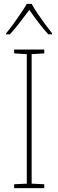

<svg xmlns="http://www.w3.org/2000/svg" viewBox="-20 -969 300 989"><path d="M208 0H53V-20L118 -23V-690L53 -694V-714H208V-694L143 -690V-23L208 -20ZM143 -949Q155 -927 174.5 -898Q194 -869 214 -842Q234 -815 248 -798V-792H229Q204 -819 177.5 -854Q151 -889 131 -918Q110 -890 83 -854.5Q56 -819 31 -792H12V-798Q28 -817 48 -844.5Q68 -872 87 -900Q106 -928 118 -949Z"/></svg>

Font: Noto Sans Myanmar UI SemiCondensed Thin
Style: Regular
Weight: 100
Width: 4
Designer: Monotype Design Team
Foundry: Monotype Imaging Inc.
Version: Version 2.103; ttfautohint (v1.8.4.7-5d5b)